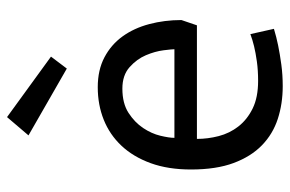

<svg xmlns="http://www.w3.org/2000/svg" viewBox="-159 -652 824 546"><g transform="rotate(-90 253.0 -379.0)"><path d="M444 -12Q421 -5 396.5 0Q372 5 342.5 9Q313 13 281 13Q231 13 188 -1Q145 -15 113 -46Q81 -77 62.5 -126.5Q44 -176 44 -248Q44 -313 62 -362.5Q80 -412 111.5 -445.5Q143 -479 185.5 -496Q228 -513 278 -513Q327 -513 363 -494Q399 -475 422.5 -442.5Q446 -410 457.5 -366.5Q469 -323 469 -275L454 -231H131Q131 -200 139 -169Q147 -138 166.5 -113Q186 -88 217.5 -72.5Q249 -57 296 -57Q326 -57 351 -60.5Q376 -64 394.5 -68.5Q413 -73 429 -79ZM386 -295Q386 -302 383 -326Q380 -350 369 -376Q358 -402 335 -422.5Q312 -443 274 -443Q232 -443 205 -425.5Q178 -408 162 -384Q146 -360 140 -335Q134 -310 134 -295ZM141 -710 193 -771 365 -646 331 -601Z"/></g></svg>

Font: Actor
Style: Regular
Weight: 400
Designer: Thomas Junold
Foundry: Thomas Junold
Version: Version 1.001